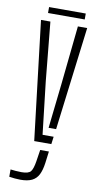

<svg xmlns="http://www.w3.org/2000/svg" viewBox="-97 -712 489 956"><g transform="rotate(10 148.0 -234.0)"><path d="M113.5 0 42 -600H89.5L118.5 -302.5L149 -38H205L200 0ZM79 201.5Q67 201.5 50.2 200Q33.5 198.5 22 196.5V159.5Q33.5 161 48 162.2Q62.5 163.5 78 163.5Q113.5 163.5 124.5 149.5Q135.5 135.5 141.5 97L150.5 38.5H194.5L187 97Q182 134.5 170.5 157.2Q159 180 137 190.8Q115 201.5 79 201.5ZM172.5 -77.5 197.5 -302.5 228.5 -600H275.5L210.5 -77.5ZM70.5 -670H256V-640H70.5Z"/></g></svg>

Font: Big Shoulders Stencil Display Thin Light
Style: Regular
Weight: 300
Version: Version 2.001